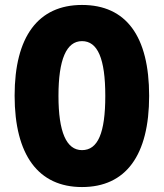

<svg xmlns="http://www.w3.org/2000/svg" viewBox="-20 -745 661 775"><path d="M582 -358C582 -599 489 -725 311 -725C134 -725 39 -597 39 -359C39 -119 135 10 311 10C488 10 582 -118 582 -358ZM216 -358C216 -505 248 -579 311 -579C374 -579 405 -509 405 -358C405 -208 375 -139 311 -139C248 -139 216 -212 216 -358Z"/></svg>

Font: Noto Sans Oriya ExtCond Blk
Style: Regular
Weight: 900
Width: 2
Designer: Amélie Bonet and Sol Matas
Foundry: Google LLC
Version: Version 2.006